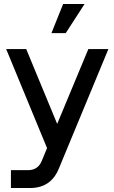

<svg xmlns="http://www.w3.org/2000/svg" viewBox="-20 -747 572 967"><path d="M190 64 217 -1 11 -500H112L268 -123L425 -500H526L276 103Q236 200 131 200H35V110H121Q171 110 190 64ZM406 -727 311 -580H239L298 -727Z"/></svg>

Font: MedMera Sans Display
Style: Regular
Weight: 500
Designer: Kasper Nordkvist
Foundry: UNCUT.wtf
Version: Version 1.300